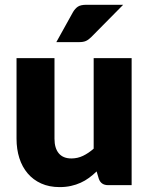

<svg xmlns="http://www.w3.org/2000/svg" viewBox="-20 -756 610 784"><path d="M517.5 -518.5V0H421.5Q392.5 0 383.5 -26L374.5 -56Q359.5 -41.5 343.5 -29.8Q327.5 -18 309.2 -9.8Q291 -1.5 269.8 3.2Q248.5 8 223.5 8Q181 8 148.2 -6.8Q115.5 -21.5 93 -48Q70.5 -74.5 59 -110.5Q47.5 -146.5 47.5 -189.5V-518.5H202.5V-189.5Q202.5 -151 220 -130Q237.5 -109 271.5 -109Q297 -109 319.2 -119.8Q341.5 -130.5 362.5 -149V-518.5ZM483 -736.5 353 -605Q341.5 -593.5 331 -588.8Q320.5 -584 303 -584H210L278 -706.5Q286.5 -721 298 -728.8Q309.5 -736.5 333 -736.5Z"/></svg>

Font: Lato ExtraBold
Style: Regular
Weight: 800
Designer: Lukasz Dziedzic with Adam Twardoch and Botio Nikoltchev
Foundry: tyPoland Lukasz Dziedzic
Version: Version 2.015; 2015-08-06; http://www.latofonts.com/